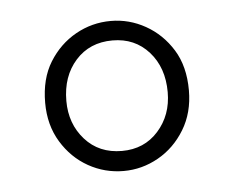

<svg xmlns="http://www.w3.org/2000/svg" viewBox="-32 -792 408 334"><g transform="rotate(-5 171.5 -625.0)"><path d="M172 -494Q139 -494 110.5 -510Q82 -526 64 -555.5Q46 -585 46 -624Q46 -666 64 -695Q82 -724 110.5 -740Q139 -756 172 -756Q204 -756 232.5 -740Q261 -724 279 -695Q297 -666 297 -624Q297 -585 279 -555.5Q261 -526 232.5 -510Q204 -494 172 -494ZM172 -529Q211 -529 235.5 -556.5Q260 -584 260 -624Q260 -667 235.5 -694.5Q211 -722 172 -722Q132 -722 107.5 -694.5Q83 -667 83 -624Q83 -584 107.5 -556.5Q132 -529 172 -529Z"/></g></svg>

Font: Noto Sans SC ExtraLight
Style: Regular
Weight: 250
Designer: Ryoko NISHIZUKA 西塚涼子 (kana, bopomofo & ideographs); Paul D. Hunt (Latin, Greek & Cyrillic); Sandoll Communications 산돌커뮤니
Foundry: Adobe
Version: Version 2.004-H2;hotconv 1.0.118;makeotfexe 2.5.65603